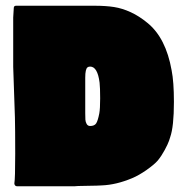

<svg xmlns="http://www.w3.org/2000/svg" viewBox="-20 -649 652 669"><path d="M586 -294Q586 -208 573 -171Q573 -170 569 -158.5Q565 -147 554 -126.5Q543 -106 530 -90Q518 -76 491 -57Q464 -38 440 -28Q385 -5 335 -3Q324 -2 283.5 -1.5Q243 -1 240 0H39Q35 0 32.5 -3Q30 -6 30 -10Q33 -26 33 -113.5Q33 -201 32 -240Q26 -416 26 -416V-588Q27 -604 28 -621Q28 -629 36 -629H308H309Q349 -629 377.5 -624.5Q406 -620 435.5 -606.5Q465 -593 494 -569Q558 -517 578 -404Q586 -364 586 -294ZM326 -254Q329 -270 329 -306.5Q329 -343 327 -361Q320 -417 294 -417Q288 -417 284.5 -414Q281 -411 279 -402.5Q277 -394 277 -378V-255Q277 -240 277.5 -232Q278 -224 282 -217Q286 -210 294 -210Q309 -210 315 -219Q321 -228 326 -254Z"/></svg>

Font: Cubao Free 
Style: Regular
Weight: 400
Designer: Aaron Amar
Version: Version 001.001